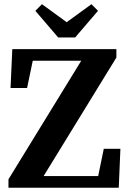

<svg xmlns="http://www.w3.org/2000/svg" viewBox="-20 -887 609 907"><path d="M20 0V-40L363.8 -600.1H134.8L107.9 -471.2H29.8L38.1 -654.8H529.8V-615.2L186 -55.2H443.8L470.2 -184.1H548.8L541 0ZM442.9 -835.9 335 -710H254.9L147 -835.9L178.2 -867.2L294.9 -782.2L412.1 -867.2Z"/></svg>

Font: SourceSerifPro-Bold
Style: Bold
Weight: 700
Designer: Frank Grießhammer
Foundry: Adobe Systems Incorporated
Version: Version 1.014;PS Version 1.0;hotconv 1.0.73;makeotf.lib2.5.5